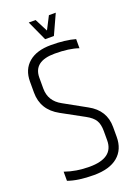

<svg xmlns="http://www.w3.org/2000/svg" viewBox="-154 -878 682 948"><g transform="rotate(-20 187.0 -404.0)"><path d="M339 -186V-134Q339 -68 295.5 -31.5Q252 5 169.5 5Q87 5 34 -14V-62Q93 -41 163 -41Q289 -41 289 -134V-183Q289 -218 276.5 -239Q264 -260 231 -278L114 -342Q30 -388 30 -479V-537Q30 -600 71.5 -635.5Q113 -671 188.5 -671Q264 -671 316 -656V-608Q268 -625 192 -625Q80 -625 80 -539V-482Q80 -416 141 -383L258 -318Q339 -274 339 -186ZM172 -708 124 -813H160L195 -745L230 -813H266L218 -708Z"/></g></svg>

Font: Khand Light
Style: Regular
Weight: 300
Designer: Devanagari: Sanchit Sawaria, Jyotish Sonowal; Latin: Satya Rajpurohit
Foundry: Indian Type Foundry
Version: Version 1.101;PS 1.0;hotconv 1.0.78;makeotf.lib2.5.61930; tt